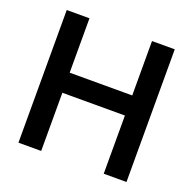

<svg xmlns="http://www.w3.org/2000/svg" viewBox="-124 -826 958 952"><g transform="rotate(20 355.0 -350.0)"><path d="M520 -307H190V0H70V-700H190V-413H520V-700H640V0H520Z"/></g></svg>

Font: PT Root UI Web Bold
Style: Regular
Weight: 700
Designer: Vitaly Kuzmin
Foundry: ParaType Ltd.
Version: Version 1.000W